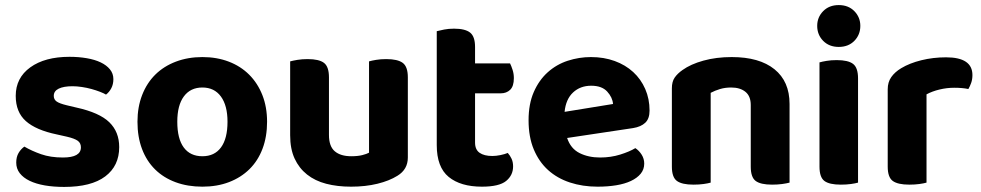

<svg xmlns="http://www.w3.org/2000/svg" viewBox="-20 -721 3869 757"><path d="M450 -141Q450 -67 395 -25.5Q340 16 233 16Q191 16 156.5 10Q122 4 97 -8Q72 -20 58 -38Q44 -56 44 -80Q44 -102 53 -117.5Q62 -133 76 -143Q105 -126 142 -113Q179 -100 228 -100Q299 -100 299 -140Q299 -157 286.5 -166Q274 -175 244 -182L204 -191Q122 -208 82 -243.5Q42 -279 42 -343Q42 -414 99.5 -455.5Q157 -497 254 -497Q290 -497 322 -491.5Q354 -486 377 -475Q400 -464 413.5 -447.5Q427 -431 427 -409Q427 -389 419 -373.5Q411 -358 398 -348Q390 -353 374.5 -359Q359 -365 341 -370Q323 -375 303 -378Q283 -381 266 -381Q231 -381 211.5 -371.5Q192 -362 192 -343Q192 -329 203 -321Q214 -313 243 -306L281 -297Q372 -277 411 -239Q450 -201 450 -141Z M1033 -241Q1033 -182 1015 -134.5Q997 -87 963.5 -54Q930 -21 883 -3Q836 15 778 15Q720 15 672.5 -2.5Q625 -20 591.5 -53Q558 -86 540 -133.5Q522 -181 522 -241Q522 -299 540.5 -346.5Q559 -394 592.5 -427Q626 -460 673.5 -478Q721 -496 778 -496Q835 -496 882 -478Q929 -460 962.5 -426.5Q996 -393 1014.5 -346Q1033 -299 1033 -241ZM778 -376Q731 -376 705 -341Q679 -306 679 -241Q679 -174 704.5 -139.5Q730 -105 778 -105Q826 -105 851.5 -140Q877 -175 877 -241Q877 -305 851 -340.5Q825 -376 778 -376Z M1588 -100Q1588 -53 1547 -28Q1515 -8 1468 3.5Q1421 15 1364 15Q1310 15 1266 3.5Q1222 -8 1190.5 -33Q1159 -58 1141.5 -96Q1124 -134 1124 -188V-479Q1135 -482 1153 -485Q1171 -488 1193 -488Q1238 -488 1257.5 -473Q1277 -458 1277 -416V-189Q1277 -144 1300 -124.5Q1323 -105 1365 -105Q1391 -105 1408.5 -109.5Q1426 -114 1435 -119V-479Q1445 -482 1463 -485Q1481 -488 1503 -488Q1548 -488 1568 -473Q1588 -458 1588 -416V-100Z M1853 -159Q1853 -131 1871 -118.5Q1889 -106 1921 -106Q1936 -106 1953 -109.5Q1970 -113 1982 -118Q1991 -108 1997 -95Q2003 -82 2003 -65Q2003 -30 1975.5 -7.5Q1948 15 1880 15Q1796 15 1749 -23.5Q1702 -62 1702 -149V-598Q1713 -601 1731 -604.5Q1749 -608 1770 -608Q1814 -608 1833.5 -592.5Q1853 -577 1853 -536V-471H1991Q1996 -461 2001 -445.5Q2006 -430 2006 -413Q2006 -381 1991.5 -367Q1977 -353 1954 -353H1853V-159Z M2216 -177Q2230 -135 2265 -117.5Q2300 -100 2346 -100Q2388 -100 2425 -111.5Q2462 -123 2485 -137Q2500 -127 2510 -111Q2520 -95 2520 -76Q2520 -53 2506 -36Q2492 -19 2467.5 -7.5Q2443 4 2409.5 9.5Q2376 15 2336 15Q2277 15 2227 -1.5Q2177 -18 2141 -50.5Q2105 -83 2084.5 -132Q2064 -181 2064 -247Q2064 -311 2084.5 -358Q2105 -405 2139.5 -436Q2174 -467 2218.5 -481.5Q2263 -496 2310 -496Q2361 -496 2403.5 -480.5Q2446 -465 2476.5 -437Q2507 -409 2524 -370Q2541 -331 2541 -285Q2541 -253 2524 -237Q2507 -221 2476 -216ZM2311 -383Q2268 -383 2239.5 -356.5Q2211 -330 2206 -280L2397 -311Q2395 -337 2374 -360Q2353 -383 2311 -383Z M2940 -307Q2940 -342 2919 -359Q2898 -376 2863 -376Q2839 -376 2819 -370Q2799 -364 2782 -355V-1Q2772 2 2754 4.5Q2736 7 2714 7Q2669 7 2649 -7.5Q2629 -22 2629 -64V-373Q2629 -399 2640 -415Q2651 -431 2671 -445Q2703 -468 2753.5 -482Q2804 -496 2865 -496Q2974 -496 3033.5 -448Q3093 -400 3093 -311V-1Q3082 2 3064 4.5Q3046 7 3024 7Q2979 7 2959.5 -7.5Q2940 -22 2940 -64V-307Z M3363 -1Q3353 2 3335 4.5Q3317 7 3295 7Q3250 7 3230.5 -7.5Q3211 -22 3211 -64V-475Q3221 -478 3239 -481Q3257 -484 3279 -484Q3324 -484 3343.5 -469Q3363 -454 3363 -412ZM3202 -619Q3202 -653 3225.5 -677Q3249 -701 3287 -701Q3325 -701 3348.5 -677Q3372 -653 3372 -619Q3372 -584 3348.5 -560Q3325 -536 3287 -536Q3249 -536 3225.5 -560Q3202 -584 3202 -619Z M3633 -1Q3623 2 3605 4.5Q3587 7 3565 7Q3520 7 3500 -7.5Q3480 -22 3480 -64V-369Q3480 -397 3494 -417Q3508 -437 3533 -452Q3566 -472 3612.5 -483.5Q3659 -495 3710 -495Q3814 -495 3814 -425Q3814 -408 3809 -394Q3804 -380 3798 -370Q3775 -375 3742 -375Q3713 -375 3684 -368Q3655 -361 3633 -349Z"/></svg>

Font: Baloo Bhaina 2
Style: Bold
Weight: 700
Designer: Yesha Goshar, Manish Minz, Shuchita Grover and Ek Type
Foundry: Ek Type
Version: Version 1.640;hotconv 1.0.111;makeotfexe 2.5.65597; ttfautoh